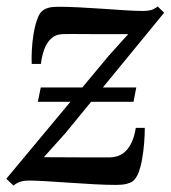

<svg xmlns="http://www.w3.org/2000/svg" viewBox="-26 -564 530 596"><path d="M16 12 -6.5 -9 312 -391.5 372 -458Q359.5 -458 337.8 -458Q316 -458 290 -458Q264 -458 238.8 -458.2Q213.5 -458.5 194.2 -458.5Q175 -458.5 167 -458Q145.5 -457 131.8 -443.5Q118 -430 110.8 -409.2Q103.5 -388.5 101 -365.5H72.5Q71.5 -382.5 72.8 -407.8Q74 -433 78.2 -459Q82.5 -485 90 -505.5Q97.5 -526 109 -533Q114.5 -537 125.2 -540Q136 -543 154.5 -543Q182.5 -543 218.8 -541.2Q255 -539.5 292.8 -536.8Q330.5 -534 363.8 -532Q397 -530 419 -530Q432.5 -530 442.8 -532.8Q453 -535.5 463.5 -544L483.5 -524.5L176.5 -150L110 -76Q129.5 -76 158.8 -75.8Q188 -75.5 219.2 -75.5Q250.5 -75.5 276.5 -75.5Q302.5 -75.5 315.5 -75.5Q350 -76.5 369.5 -100.8Q389 -125 395.5 -167H423.5Q423.5 -146 421.5 -120.5Q419.5 -95 415.2 -70.5Q411 -46 403.8 -27.5Q396.5 -9 385.5 -1Q379.5 3.5 366.8 6.8Q354 10 334 10Q305 10 267 8Q229 6 189.8 3.2Q150.5 0.5 117 -1.5Q83.5 -3.5 63.5 -3.5Q49 -3.5 37.5 0Q26 3.5 16 12ZM91.5 -248 100.5 -292.5H397L388.5 -248Z"/></svg>

Font: Merriweather 72pt
Style: Italic
Weight: 400
Italic angle: -7.8°
Version: Version 2.101